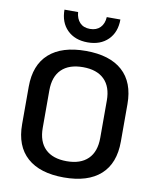

<svg xmlns="http://www.w3.org/2000/svg" viewBox="-99 -995 879 1082"><g transform="rotate(10 340.5 -454.0)"><path d="M58 -243V-457Q58 -582 131 -647Q204 -712 341 -712Q478 -712 550.5 -647Q623 -582 623 -457V-243Q623 -118 550.5 -53Q478 12 341 12Q204 12 131 -53Q58 -118 58 -243ZM505 -243V-457Q505 -536 462.5 -577.5Q420 -619 341 -619Q261 -619 218.5 -577.5Q176 -536 176 -457V-243Q176 -164 218.5 -122.5Q261 -81 341 -81Q420 -81 462.5 -122.5Q505 -164 505 -243ZM181 -920H259Q262 -882 283 -860Q304 -838 341 -838Q378 -838 399.5 -860Q421 -882 423 -920H501Q501 -847 457.5 -804Q414 -761 341 -761Q268 -761 224.5 -804Q181 -847 181 -920Z"/></g></svg>

Font: KoHo SemiBold
Style: Regular
Weight: 600
Designer: Cadson Demak & Katatrad Team
Foundry: Cadson Demak Co.,Ltd.
Version: Version 1.000; ttfautohint (v1.6)